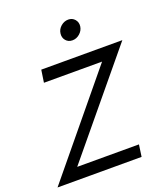

<svg xmlns="http://www.w3.org/2000/svg" viewBox="-156 -983 946 1090"><g transform="rotate(-20 317.0 -437.5)"><path d="M368.2 -755.9Q343.3 -755.9 328.4 -773.4Q313.5 -791 316.9 -815.9Q319.8 -840.3 339.8 -857.7Q359.9 -875 384.8 -875Q408.7 -875 423.8 -857.7Q439 -840.3 436 -815.9Q432.6 -791 412.6 -773.4Q392.6 -755.9 368.2 -755.9ZM2 0 483.9 -585H132.8L144 -660.2H633.8L147 -71.8H520L509.8 0Z"/></g></svg>

Font: Human Sans
Style: Italic
Weight: 400
Italic angle: -8°
Designer: Tim Radville
Foundry: Continuum
Version: Version 1.000;FEAKit 1.0